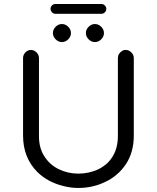

<svg xmlns="http://www.w3.org/2000/svg" viewBox="-20 -930 780 955"><path d="M255.9 -861.3H484.4Q494.1 -861.3 501.5 -868.7Q508.8 -876 508.8 -885.7Q508.8 -895.5 501.5 -902.8Q494.1 -910.2 484.4 -910.2H255.9Q243.2 -910.2 235.4 -899.4Q231.4 -893.6 231.4 -886.7Q231.4 -876 238.8 -868.7Q246.1 -861.3 255.9 -861.3ZM256.8 -734.4Q270.5 -720.7 288.1 -720.7Q305.7 -720.7 319.3 -734.4Q333 -748 333 -765.6Q333 -783.2 319.3 -796.9Q305.7 -810.5 288.1 -810.5Q270.5 -810.5 256.8 -796.9Q243.2 -783.2 243.2 -765.6Q243.2 -748 256.8 -734.4ZM420.9 -734.4Q434.6 -720.7 452.1 -720.7Q469.7 -720.7 483.4 -734.4Q497.1 -748 497.1 -765.6Q497.1 -783.2 483.4 -796.9Q469.7 -810.5 452.1 -810.5Q434.6 -810.5 420.9 -796.9Q407.2 -783.2 407.2 -765.6Q407.2 -748 420.9 -734.4ZM645.5 -255.9V-641.6Q645.5 -657.2 633.3 -669.4Q621.1 -681.6 605.5 -681.6Q594.7 -681.6 588.9 -677.7Q566.4 -664.1 566.4 -641.6V-252.9Q566.4 -171.9 516.6 -121.1Q495.1 -100.6 466.8 -86.9Q420.9 -66.4 369.6 -66.4Q318.4 -66.4 273.4 -87.9Q228.5 -109.4 202.1 -150.4Q173.8 -191.4 173.8 -252.9V-641.6Q173.8 -657.2 161.6 -669.4Q149.4 -681.6 133.8 -681.6Q118.2 -681.6 106.4 -669.4Q94.7 -657.2 94.7 -641.6V-255.9Q94.7 -145.5 166 -74.2Q219.7 -21.5 302.7 -2.9Q335.9 4.9 370.1 4.9Q441.4 4.9 503.9 -25.4Q566.4 -54.7 605.5 -112.3Q645.5 -171.9 645.5 -255.9Z"/></svg>

Font: FakePearl
Style: Light
Weight: 350
Version: Version 1.2